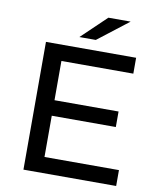

<svg xmlns="http://www.w3.org/2000/svg" viewBox="-95 -962 860 1036"><g transform="rotate(10 335.0 -443.5)"><path d="M613 -87V0H105V-700H599V-613H205V-398H556V-313H205V-87ZM414 -887H536L368 -757H278Z"/></g></svg>

Font: CMG Sans Medium
Style: Regular
Weight: 500
Designer: Julieta Ulanovsky
Foundry: Julieta Ulanovsky
Version: Version 7.200